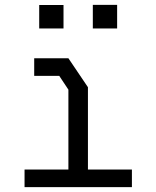

<svg xmlns="http://www.w3.org/2000/svg" viewBox="-20 -771 640 786"><path d="M120 -532.5H260L340 -414V-77H520V-5H80.5V-77H260V-404L222.5 -460.5H120ZM360 -654.5V-751H459.5V-654.5ZM140.5 -654.5V-750.5H240V-654.5Z"/></svg>

Font: Kode
Style: Regular
Weight: 400
Monospace: yes
Designer: Isa Ozler
Foundry: Kadena LLC
Version: Version 1.000;gftools[0.9.28]